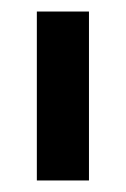

<svg xmlns="http://www.w3.org/2000/svg" viewBox="-20 -728 218 333"><path d="M43.9 -415V-708H134.3V-415Z"/></svg>

Font: Squarish Sans CT
Style: RegularSC
Weight: 400
Version: Version 0.9